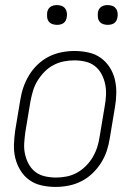

<svg xmlns="http://www.w3.org/2000/svg" viewBox="-20 -729 540 757"><path d="M199 8Q171 8 144 2Q117 -4 96 -19Q75 -34 61 -56.5Q47 -79 40.5 -105Q34 -131 35 -159Q36 -187 40 -215L60 -335Q64 -361 72.5 -385.5Q81 -410 95 -433Q109 -456 129 -475Q149 -494 173 -506Q197 -518 223 -523Q249 -528 274 -528Q302 -528 329 -522Q356 -516 377 -501Q398 -486 412.5 -463.5Q427 -441 433 -415Q439 -389 438.5 -361Q438 -333 433 -305L413 -185Q409 -159 401 -134.5Q393 -110 378.5 -87Q364 -64 344 -45Q324 -26 300 -14Q276 -2 250 3Q224 8 199 8ZM201 -29Q221 -29 242 -33Q263 -37 282.5 -47.5Q302 -58 318.5 -74.5Q335 -91 346 -110Q357 -129 363.5 -149.5Q370 -170 373 -191L393 -311Q397 -333 398 -355Q399 -377 394.5 -398Q390 -419 380 -437.5Q370 -456 354 -468.5Q338 -481 317 -486Q296 -491 273 -491Q253 -491 232 -487Q211 -483 191 -472.5Q171 -462 155 -445.5Q139 -429 127.5 -410Q116 -391 110 -370.5Q104 -350 100 -329L80 -209Q77 -187 75.5 -165Q74 -143 78.5 -122Q83 -101 93 -82.5Q103 -64 119 -51.5Q135 -39 156.5 -34Q178 -29 201 -29ZM405 -631Q395 -631 386.5 -634Q378 -637 372.5 -644Q367 -651 366 -660.5Q365 -670 366 -680Q367 -686 370 -692Q373 -698 379 -702Q385 -706 391.5 -707.5Q398 -709 404 -709Q414 -709 422.5 -706Q431 -703 436.5 -696Q442 -689 443.5 -679.5Q445 -670 443 -660Q442 -654 439 -648Q436 -642 430.5 -638Q425 -634 418 -632.5Q411 -631 405 -631ZM205 -631Q195 -631 186.5 -634Q178 -637 172.5 -644Q167 -651 166 -660.5Q165 -670 166 -680Q167 -686 170 -692Q173 -698 179 -702Q185 -706 191.5 -707.5Q198 -709 204 -709Q214 -709 222.5 -706Q231 -703 236.5 -696Q242 -689 243.5 -679.5Q245 -670 243 -660Q242 -654 239 -648Q236 -642 230.5 -638Q225 -634 218 -632.5Q211 -631 205 -631Z"/></svg>

Font: Iosevka SS18 Extralight
Style: Italic
Weight: 200
Italic angle: -9°
Monospace: yes
Designer: Belleve Invis
Foundry: Belleve Invis
Version: Version 25.1.1; ttfautohint (v1.8.4)